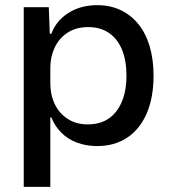

<svg xmlns="http://www.w3.org/2000/svg" viewBox="-20 -557 659 744"><path d="M72 167V-529H169L173 -426H179Q197 -476 244.5 -506.5Q292 -537 357 -537Q406 -537 446 -518.5Q486 -500 515 -465Q544 -430 559.5 -379Q575 -328 575 -264Q575 -178 548 -116.5Q521 -55 472 -23Q423 9 357 9Q314 9 278 -4.5Q242 -18 217 -43.5Q192 -69 179 -102H175V167ZM320 -75Q368 -75 401 -97.5Q434 -120 452 -162.5Q470 -205 470 -264Q470 -323 452.5 -365Q435 -407 402 -429.5Q369 -452 322 -452Q275 -452 242 -430.5Q209 -409 192 -373Q175 -337 175 -294V-234Q175 -190 192 -154Q209 -118 242 -96.5Q275 -75 320 -75Z"/></svg>

Font: Mona Sans ExtraLight Medium
Style: Regular
Weight: 500
Version: Version 2.000